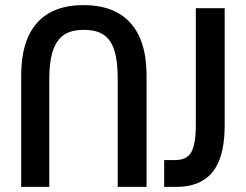

<svg xmlns="http://www.w3.org/2000/svg" viewBox="-20 -732 965 752"><path d="M747 -700V-247C747 -129 721 -105 661 -105H623V0H669C821 0 860 -107 860 -243V-700ZM554 0V-437C554 -623 463 -712 307 -712C150 -712 63 -621 63 -437V0H173V-422C173 -578 227 -615 308 -615C405 -615 441 -562 441 -422V0Z"/></svg>

Font: Mint Spirit
Style: Bold
Weight: 700
Designer: HARENDAL Hirwen
Foundry: Arkandis Digital Foundry.
Version: Version 1.004;FFEdit